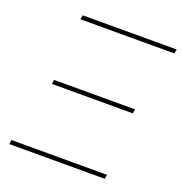

<svg xmlns="http://www.w3.org/2000/svg" viewBox="-131 -842 905 956"><g transform="rotate(20 322.0 -364.0)"><path d="M21.5 0 25.4 -22.5H531.2L527.3 0ZM118.7 -354 122.1 -376.5H550.8L547.4 -354ZM142.1 -705.1 146 -727.5H644L640.1 -705.1Z"/></g></svg>

Font: Inter 17pt Thin
Style: Italic
Weight: 250
Italic angle: -9.3988°
Version: Version 4.001;git-66647c0bb